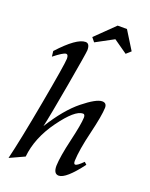

<svg xmlns="http://www.w3.org/2000/svg" viewBox="-171 -1017 875 1119"><g transform="rotate(20 267.0 -457.0)"><path d="M25.4 14.6Q55.2 -107.9 100.6 -356.9Q146 -606 147.5 -645Q147.5 -670.9 133.3 -670.9Q117.2 -670.9 61 -626.5L57.1 -660.2Q161.6 -774.4 216.8 -774.4Q242.7 -774.4 242.7 -732.9Q241.7 -711.9 205.3 -504.6Q168.9 -297.4 153.3 -229.5Q231 -354.5 310.5 -418.5Q390.1 -482.4 426.3 -482.4Q454.1 -482.4 454.1 -452.6Q452.6 -402.8 424.6 -286.6Q396.5 -170.4 394 -102.1Q394 -81.5 403.8 -81.5Q416.5 -81.5 450.7 -116.2L465.3 -103Q379.4 11.7 335 11.7Q303.2 11.7 303.2 -38.1Q305.2 -96.2 330.8 -205.1Q356.4 -314 357.9 -356.4Q357.9 -377 345.2 -377Q295.4 -377 211.9 -261.7Q128.4 -146.5 116.7 -27.3ZM459 -789.1 374 -848.6 263.7 -789.1 243.2 -814.5 359.4 -927.7H417L487.3 -814.5Z"/></g></svg>

Font: Kelvinch
Style: Italic
Weight: 400
Italic angle: -10°
Designer: Paul James Miller
Foundry: High-Logic / Made with FontCreator
Version: Version 3.40;July 22, 2017;FontCreator 11.0.0.2388 64-bit